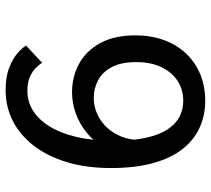

<svg xmlns="http://www.w3.org/2000/svg" viewBox="-54 -692 757 690"><g transform="rotate(-90 325.0 -347.5)"><path d="M306.9 11Q255.6 11 211.5 -8.8Q167.4 -28.6 134.6 -69.7Q101.9 -110.8 83.7 -175Q65.6 -239.2 65.6 -328Q65.6 -416.4 86.9 -486.4Q108.3 -556.5 146.3 -605.6Q184.4 -654.7 235.1 -680.5Q285.9 -706.3 345 -706.3Q393.8 -706.3 426.9 -693.1Q460 -680 479.3 -662.7Q498.6 -645.4 505.7 -632.9L444 -575.1Q438.5 -584.4 426.5 -596.8Q414.6 -609.2 394.2 -618.7Q373.8 -628.1 342.3 -628.1Q304.4 -628.1 271.9 -607.9Q239.4 -587.6 215 -548.1Q190.7 -508.6 177.2 -451.1Q163.7 -393.6 163.7 -319.4Q163.7 -249.7 174.5 -201.5Q185.3 -153.3 204.8 -123.8Q224.4 -94.3 250.7 -81.1Q277 -67.9 307.8 -67.9Q346.3 -67.9 377.7 -87.7Q409.1 -107.6 427.7 -145.5Q446.3 -183.4 446.3 -237.1Q446.3 -290.8 428.6 -324.4Q410.9 -358.1 381.4 -373.8Q351.9 -389.6 316.8 -389.6Q291.2 -389.6 266.1 -379.8Q241 -369.9 220 -350.9Q198.9 -331.8 184.8 -303.9Q170.6 -275.9 166.7 -239.7L109.1 -265.6Q116.4 -313 138.1 -350.4Q159.9 -387.9 191.6 -414Q223.3 -440.1 261 -453.9Q298.6 -467.6 337.6 -467.6Q394.3 -467.6 440.8 -442Q487.2 -416.5 514.8 -365.9Q542.4 -315.4 542.4 -239.9Q542.4 -183.6 525.5 -137.4Q508.5 -91.2 477.2 -58Q445.9 -24.8 402.8 -6.9Q359.6 11 306.9 11Z"/></g></svg>

Font: Trispace Thin
Style: Regular
Weight: 100
Designer: Tyler Finck
Foundry: Etcetera Type Company
Version: Version 1.210